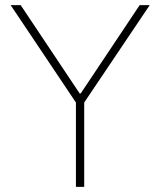

<svg xmlns="http://www.w3.org/2000/svg" viewBox="-20 -727 624 747"><path d="M60.5 -707 290 -363.3H293.9L523.4 -707H562.5L307.6 -328.1V0H275.4V-328.1L21.5 -707Z"/></svg>

Font: Pretendard JP Thin
Style: Regular
Weight: 100
Designer: Base glyphs from Inter by Rasmus Andersson; Hangeul glyphs from Noto Sans CJK(Source Han Sans) by Jang Soo-young and Kan
Foundry: Kil Hyung-jin
Version: Version 1.309